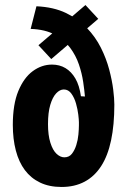

<svg xmlns="http://www.w3.org/2000/svg" viewBox="-20 -728 506 764"><path d="M225 16Q176 16 139.5 -1.5Q103 -19 79 -51Q55 -83 43 -129Q31 -175 31 -231Q31 -313 53 -366Q75 -419 110.5 -445Q146 -471 187 -471Q217 -471 240.5 -457Q264 -443 280 -415.5Q296 -388 302 -345L318 -344Q316 -368 311 -402Q306 -436 294 -471.5Q282 -507 259 -538Q236 -569 198 -590Q160 -611 102 -613L125 -703Q193 -700 242 -676.5Q291 -653 325.5 -617Q360 -581 381.5 -538Q403 -495 414.5 -451.5Q426 -408 430.5 -371.5Q435 -335 435 -312Q435 -231 422 -169.5Q409 -108 382.5 -67Q356 -26 316.5 -5Q277 16 225 16ZM236 -102Q255 -102 266 -116Q277 -130 283.5 -150.5Q290 -171 292 -193Q294 -215 294 -229V-242Q294 -251 291.5 -272Q289 -293 282.5 -316Q276 -339 264 -355.5Q252 -372 234 -372Q218 -372 203.5 -356.5Q189 -341 180 -310.5Q171 -280 171 -234Q171 -190 180.5 -160Q190 -130 205 -116Q220 -102 236 -102ZM133 -548 320 -708 371 -653 184 -493Z"/></svg>

Font: Bricolage Grotesque Condensed
Style: Bold
Weight: 700
Width: 3
Designer: Mathieu Triay
Foundry: Atelier Triay
Version: Version 1.001;gftools[0.9.33.dev8+g029e19f]